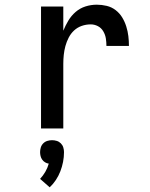

<svg xmlns="http://www.w3.org/2000/svg" viewBox="-20 -548 640 819"><path d="M155 0V-520H250V-417Q259 -439 271.5 -460Q284 -481 302.5 -497Q321 -513 344.5 -520.5Q368 -528 393 -528Q414 -528 435 -523Q456 -518 473 -505Q490 -492 501 -474Q512 -456 518.5 -435.5Q525 -415 527.5 -394Q530 -373 530 -352H434Q434 -368 431.5 -384Q429 -400 420.5 -414.5Q412 -429 397.5 -436.5Q383 -444 367 -444Q347 -444 328.5 -437.5Q310 -431 296 -418Q282 -405 273 -387.5Q264 -370 259 -351.5Q254 -333 252 -314Q250 -295 250 -276V0ZM192 251 151 215Q164 201 173.5 184.5Q183 168 188 150Q180 149 172.5 144.5Q165 140 160 133Q155 126 153 117.5Q151 109 151 101Q151 91 154 81Q157 71 164.5 63.5Q172 56 182 53Q192 50 202 50Q212 50 222 53Q232 56 239.5 63.5Q247 71 250 81Q253 91 253 101Q253 122 249 142.5Q245 163 237.5 182.5Q230 202 218.5 219.5Q207 237 192 251Z"/></svg>

Font: Iosevka Fixed Curly Md Ex
Style: Regular
Weight: 500
Width: 7
Monospace: yes
Designer: Belleve Invis
Foundry: Belleve Invis
Version: Version 30.1.2